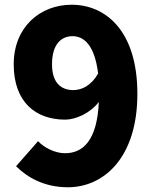

<svg xmlns="http://www.w3.org/2000/svg" viewBox="-20 -778 649 812"><path d="M290 -397C240 -397 200 -426 200 -506C200 -592 240 -625 287 -625C333 -625 380 -590 395 -467C366 -416 326 -397 290 -397ZM48 -75C95 -28 167 14 267 14C419 14 561 -111 561 -381C561 -651 424 -758 283 -758C150 -758 38 -664 38 -506C38 -346 131 -272 256 -272C299 -272 362 -299 398 -347C391 -184 331 -130 255 -130C212 -130 166 -154 141 -181Z"/></svg>

Font: Noto Sans Korean Black
Style: Bold
Weight: 900
Designer: Ryoko NISHIZUKA (kana & ideographs); Paul D. Hunt (Latin, Greek & Cyrillic); Wenlong ZHANG (bopomofo); Sandoll Communica
Foundry: Adobe Systems Incorporated
Version: Version 1.000;PS 1;hotconv 1.0.78;makeotf.lib2.5.61930